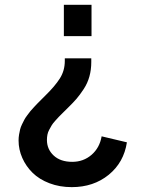

<svg xmlns="http://www.w3.org/2000/svg" viewBox="-20 -561 595 797"><path d="M245.1 -411.1V-541H359.9V-411.1ZM277.8 215.8Q227.5 215.8 185.3 199.7Q143.1 183.6 115.5 156.5Q87.9 129.4 72.5 94.5Q57.1 59.6 57.1 22Q57.1 9.8 59.1 -2.2Q61 -14.2 63.5 -23.9Q65.9 -33.7 71.5 -45.2Q77.1 -56.6 81.1 -64.2Q85 -71.8 93.5 -83Q102.1 -94.2 106.4 -99.9Q110.8 -105.5 121.6 -116.9Q132.3 -128.4 136.5 -132.6Q140.6 -136.7 152.6 -148.7Q164.6 -160.6 168 -164.1Q207.5 -202.6 228.3 -235.1Q249 -267.6 249 -308.1V-318.8H358.9V-303.2Q358.9 -271.5 351.1 -243.4Q343.3 -215.3 327.4 -191.2Q311.5 -167 297.4 -150.6Q283.2 -134.3 261.2 -112.8Q257.3 -108.9 243.2 -95Q229 -81.1 224.4 -76.2Q219.7 -71.3 209.2 -59.6Q198.7 -47.9 194.6 -40.8Q190.4 -33.7 184.6 -22.9Q178.7 -12.2 176.8 -1.7Q174.8 8.8 174.8 20Q174.8 58.6 202.9 84.7Q231 110.8 279.8 110.8Q326.2 110.8 359.9 81.8Q393.6 52.7 401.9 4.9L506.8 29.8Q494.1 113.3 431.2 164.6Q368.2 215.8 277.8 215.8Z"/></svg>

Font: Plus Jakarta Sans SemiBold
Style: Regular
Weight: 600
Designer: Gumpita Rahayu
Foundry: Tokotype
Version: Version 2.006